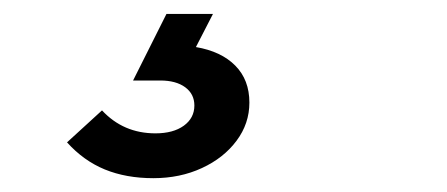

<svg xmlns="http://www.w3.org/2000/svg" viewBox="-20 -20 640 275"><path d="M199.6 235.2Q160.6 235.2 130.1 222.7Q99.7 210.2 76 183.9L126.1 138.1Q156.7 171 202.7 171Q228 171 243.2 160.1Q258.4 149.1 258.4 131.1Q258.4 114.7 245.3 105Q232.1 95.3 209.6 95.3H170.6L218.4 0H285L260.6 47.4Q296.9 53.6 317 74Q337.2 94.4 337.2 126.9Q337.2 157 318.8 181.6Q300.4 206.3 269.2 220.7Q237.9 235.2 199.6 235.2Z"/></svg>

Font: Red Hat Display VF
Style: Italic
Weight: 300
Italic angle: -12°
Designer: Pentagram, MCKL
Foundry: Pentagram, MCKL
Version: Version 1.023